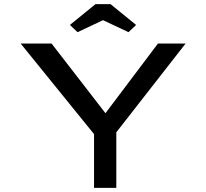

<svg xmlns="http://www.w3.org/2000/svg" viewBox="-20 -911 1000 931"><path d="M436 0V-313L456 -236L80 -700H230L503 -347H480L746 -700H880L539 -263L544 -321V0ZM356 -755 319 -790 443 -891H516L640 -790L603 -755L465 -820H494Z"/></svg>

Font: Lexend Zetta
Style: Regular
Weight: 400
Designer: Bonnie Shaver-Troup, Thomas Jockin
Foundry: Lexend
Version: Version 1.007